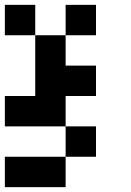

<svg xmlns="http://www.w3.org/2000/svg" viewBox="-20 -645 540 790"><path d="M125 -625V-500H0V-625ZM375 -625V-500H250V-625ZM250 -500V-375H375V-250H250V-125H0V-250H125V-500ZM375 -125V0H250V-125ZM250 0V125H0V0Z"/></svg>

Font: Bytesized
Style: Regular
Weight: 400
Monospace: yes
Designer: baltdev
Version: Version 1.000